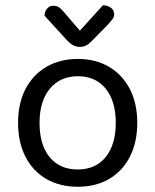

<svg xmlns="http://www.w3.org/2000/svg" viewBox="-20 -700 593 733"><path d="M504 -231Q504 -157 476 -102Q448 -47 397 -17Q346 13 277 13Q208 13 156.5 -17Q105 -47 77 -102Q49 -157 49 -231Q49 -306 77.5 -360.5Q106 -415 157.5 -445Q209 -475 277 -475Q345 -475 396 -445Q447 -415 475.5 -360.5Q504 -306 504 -231ZM277 -409Q210 -409 170.5 -361.5Q131 -314 131 -231Q131 -147 169.5 -100Q208 -53 277 -53Q345 -53 383.5 -100.5Q422 -148 422 -231Q422 -314 383.5 -361.5Q345 -409 277 -409ZM224 -654 285 -583 373 -680Q393 -679 404.5 -669.5Q416 -660 416 -646Q416 -635 409 -626Q402 -617 391 -605L328 -541Q318 -531 308 -526Q298 -521 284 -521Q275 -521 266.5 -524Q258 -527 250.5 -533Q243 -539 235 -547L150 -640Q150 -650 154 -658.5Q158 -667 165.5 -672.5Q173 -678 183 -678Q196 -678 204.5 -672.5Q213 -667 224 -654Z"/></svg>

Font: Baloo Tammudu 2
Style: Regular
Weight: 400
Designer: Maithili Shingre, Omkar Shende and Ek Type
Foundry: Ek Type
Version: Version 1.700